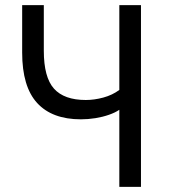

<svg xmlns="http://www.w3.org/2000/svg" viewBox="-20 -725 662 745"><path d="M443 0V-299Q427 -288 402.5 -279.5Q378 -271 350 -266.5Q322 -262 294 -262Q182 -262 124 -325.5Q66 -389 66 -521V-705H150V-528Q150 -425 189.5 -381Q229 -337 313 -337Q346 -337 381 -346.5Q416 -356 443 -376V-705H527V0Z"/></svg>

Font: Nunito Sans 7pt Condensed
Style: Regular
Weight: 400
Width: 3
Designer: Vernon Adams
Foundry: Vernon Adams
Version: Version 3.101;gftools[0.9.27]